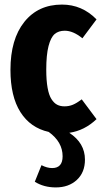

<svg xmlns="http://www.w3.org/2000/svg" viewBox="-20 -568 444 843"><path d="M338.9 -131.8 403.8 -44.9Q351.1 5.4 284.2 15.1Q353 60.1 353 132.8Q353 189 317.4 221.9Q281.7 254.9 225.1 254.9Q172.4 254.9 132.8 230L162.1 157.2Q186.5 169.9 209 169.9Q254.9 169.9 254.9 118.2Q254.9 55.2 193.8 11.2Q113.3 -6.8 69.6 -75.9Q25.9 -145 25.9 -261.2Q25.9 -395.5 86.7 -471.7Q147.5 -547.9 252 -547.9Q340.3 -547.9 403.8 -482.9L341.8 -399.9Q301.3 -433.1 264.2 -433.1Q237.3 -433.1 220.2 -418.7Q203.1 -404.3 193.1 -365.7Q183.1 -327.1 183.1 -262.2Q183.1 -214.8 189 -182.4Q194.8 -149.9 206.1 -132.6Q217.3 -115.2 231 -108.2Q244.6 -101.1 263.2 -101.1Q283.2 -101.1 300 -108.2Q316.9 -115.2 338.9 -131.8Z"/></svg>

Font: Fira Sans Compressed
Style: Bold
Weight: 700
Width: 1
Designer: Carrois Corporate & Edenspiekermann AG
Foundry: Carrois Corporate GbR & Edenspiekermann AG
Version: Version 4.203;PS 004.203;hotconv 1.0.88;makeotf.lib2.5.64775